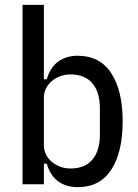

<svg xmlns="http://www.w3.org/2000/svg" viewBox="-20 -760 569 792"><path d="M73 -740H161V-433H173Q187 -482 220 -506Q253 -530 301 -530Q392 -530 439 -458Q486 -386 486 -259Q486 -132 439 -60Q392 12 301 12Q253 12 220 -12Q187 -36 173 -85H161V0H73ZM271 -65Q330 -65 361 -101.5Q392 -138 392 -204V-314Q392 -380 361 -416.5Q330 -453 271 -453Q248 -453 228 -445.5Q208 -438 193 -425Q178 -412 169.5 -394.5Q161 -377 161 -356V-162Q161 -141 169.5 -123.5Q178 -106 193 -93Q208 -80 228 -72.5Q248 -65 271 -65Z"/></svg>

Font: IBM Plex Sans Cond Text
Style: Regular
Weight: 450
Width: 3
Designer: Mike Abbink, Paul van der Laan, Pieter van Rosmalen
Foundry: Bold Monday
Version: Version 1.3